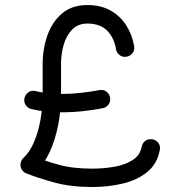

<svg xmlns="http://www.w3.org/2000/svg" viewBox="-20 -714 755 763"><path d="M77.5 -325.3Q73.9 -309.4 81.9 -296.9Q89.9 -284.4 103.9 -280.8Q133.1 -273.7 163.6 -270.7Q194 -267.7 224.6 -267.7Q268.4 -267.7 310.7 -272.4Q353 -277.2 388.3 -283.9Q403 -286.9 412 -299.7Q420.9 -312.4 416.8 -328.7Q413.8 -341.9 402.2 -350.4Q390.6 -358.9 374.6 -355.8Q342 -349.6 303.1 -345.2Q264.3 -340.7 224.6 -340.7Q197.4 -340.7 171.1 -343.4Q144.7 -346.2 121.7 -352Q105.5 -356.1 93.3 -347.5Q81.1 -339 77.5 -325.3ZM149.5 -335.4Q149.5 -287 140.9 -238.3Q132.3 -189.7 115.2 -149.6Q98.2 -109.5 72.8 -86.1Q67.9 -81.7 64.5 -74.3Q61.2 -66.9 61.2 -59.1Q61.2 -48.2 67.6 -38.7Q74 -29.2 84.3 -25.1Q132.2 -6.2 196.9 11.5Q261.7 29.2 346.7 29.2Q410 29.2 467.4 15.6Q524.8 2 564.8 -30.2Q604.8 -62.4 615.1 -117.9Q617.4 -130 613 -139.6Q608.6 -149.1 599.7 -154.9Q590.9 -160.7 580.3 -161Q566.7 -161.6 556.2 -153.1Q545.8 -144.5 543.2 -131.3Q536.5 -96.1 505.7 -77Q474.9 -58 432.1 -50.9Q389.3 -43.8 346.7 -43.8Q268.7 -43.8 212.5 -59.6Q156.2 -75.3 111 -93.1L122.6 -32Q155.3 -62.1 177.4 -110Q199.5 -157.8 211 -216.2Q222.5 -274.5 222.5 -335.4V-458.5Q222.5 -500.4 233.4 -537.2Q244.3 -574 267.5 -597.2Q290.8 -620.4 327.1 -620.4Q377.7 -620.4 405.5 -592.5Q433.3 -564.6 441.1 -518.2Q443.7 -503.7 455.8 -494.7Q468 -485.7 484 -488.8Q497.6 -491.5 506.8 -503.1Q516 -514.6 513 -530.6Q505.1 -577 481.2 -614Q457.3 -650.9 418.7 -672.5Q380.1 -694 327.1 -694Q266.2 -694 226.8 -660.7Q187.4 -627.3 168.5 -573.6Q149.5 -520 149.5 -458.5Z"/></svg>

Font: Mikhak VF
Style: Regular
Weight: 100
Designer: Amin Abedi
Version: Version 3.001